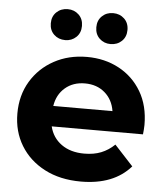

<svg xmlns="http://www.w3.org/2000/svg" viewBox="-53 -798 738 853"><g transform="rotate(5 315.5 -371.0)"><path d="M339 8Q246 8 177 -28Q108 -64 70 -126.5Q32 -189 32 -269Q32 -350 69.5 -412.5Q107 -475 172 -510.5Q237 -546 319 -546Q398 -546 461.5 -512Q525 -478 562 -415.5Q599 -353 599 -267Q599 -258 598 -246.5Q597 -235 596 -225H189Q201 -175 241.5 -146Q282 -117 343 -117Q386 -117 418.5 -130Q451 -143 478 -169L561 -79Q485 8 339 8ZM188 -316H452Q444 -367 408.5 -397.5Q373 -428 320 -428Q267 -428 231.5 -397.5Q196 -367 188 -316ZM215 -612Q185 -612 165 -631Q145 -650 145 -681Q145 -712 165 -731Q185 -750 215 -750Q244 -750 264 -731Q284 -712 284 -681Q284 -650 264 -631Q244 -612 215 -612ZM417 -612Q388 -612 368 -631Q348 -650 348 -681Q348 -712 368 -731Q388 -750 417 -750Q447 -750 467 -731Q487 -712 487 -681Q487 -650 467 -631Q447 -612 417 -612Z"/></g></svg>

Font: Montserrat
Style: Bold
Weight: 700
Designer: Julieta Ulanovsky
Foundry: Julieta Ulanovsky
Version: Version 9.000; ttfautohint (v1.8.4.7-5d5b)